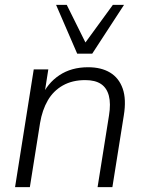

<svg xmlns="http://www.w3.org/2000/svg" viewBox="-20 -771 600 791"><path d="M42 0 119 -485H179L161 -370H150Q175 -428 224.5 -461Q274 -494 343 -494Q397 -494 433.5 -472Q470 -450 485.5 -406Q501 -362 490 -295L443 0H382L429 -295Q437 -344 428.5 -376.5Q420 -409 396 -425Q372 -441 331 -441Q278 -441 239 -419Q200 -397 177 -357.5Q154 -318 145 -264L103 0ZM298 -550 211 -751H255L332 -596L445 -751H491L360 -550Z"/></svg>

Font: Nunito Sans 12pt ExtraLight 12pt Light
Style: Italic
Weight: 300
Italic angle: -9°
Version: Version 3.101;gftools[0.9.27]